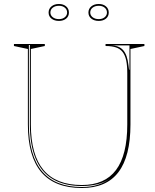

<svg xmlns="http://www.w3.org/2000/svg" viewBox="-20 -929 780 964"><path d="M391 15Q255 15 187.5 -64.5Q120 -144 120 -304V-683L50 -698V-708H205V-698L135 -683V-304Q135 -151 198.5 -75.5Q262 0 391 0Q506 0 562.5 -75.5Q619 -151 619 -304V-562Q619 -600 613.5 -626Q608 -652 595.5 -668Q583 -684 562 -691Q541 -698 510 -698V-708H705V-698L635 -683V-304Q635 -144 574.5 -64.5Q514 15 391 15ZM391 10Q435 10 470 -1Q505 -12 533 -32Q505 -13 469.5 -4Q434 5 391 5Q304 5 246 -29Q188 -63 159 -132Q130 -201 130 -304V-703H125V-304Q125 -147 191.5 -68.5Q258 10 391 10ZM536 -701Q557 -701 572.5 -695Q588 -689 598.5 -677Q609 -665 615.5 -646.5Q622 -628 625 -602L628 -579H630V-701ZM476 -909Q498 -909 512 -897Q526 -885 526 -866Q526 -847 512 -835.5Q498 -824 476 -824Q453 -824 438.5 -835.5Q424 -847 424 -866Q424 -885 438.5 -897Q453 -909 476 -909ZM476 -833Q494 -833 505.5 -842.5Q517 -852 517 -866Q517 -881 505.5 -890.5Q494 -900 476 -900Q457 -900 445 -890.5Q433 -881 433 -866Q433 -852 445 -842.5Q457 -833 476 -833ZM276 -909Q298 -909 312 -897Q326 -885 326 -866Q326 -847 312 -835.5Q298 -824 276 -824Q253 -824 238.5 -835.5Q224 -847 224 -866Q224 -885 238.5 -897Q253 -909 276 -909ZM276 -833Q294 -833 305.5 -842.5Q317 -852 317 -866Q317 -881 305.5 -890.5Q294 -900 276 -900Q257 -900 245 -890.5Q233 -881 233 -866Q233 -852 245 -842.5Q257 -833 276 -833Z"/></svg>

Font: Kalnia Glaze Thin Thin
Style: Regular
Weight: 250
Version: Version 1.110